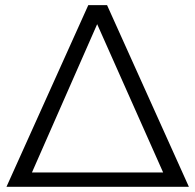

<svg xmlns="http://www.w3.org/2000/svg" viewBox="-20 -719 752 739"><path d="M392.1 -699.2 707 0H4.9L319.8 -699.2ZM103 -55.2H607.9L354 -626Z"/></svg>

Font: Montserrat arm Light
Style: Regular
Weight: 300
Designer: Julieta Ulanovsky
Foundry: Julieta Ulanovsky
Version: Version 6.000;PS 006.000;hotconv 1.0.88;makeotf.lib2.5.64775